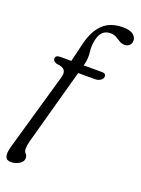

<svg xmlns="http://www.w3.org/2000/svg" viewBox="-169 -785 762 1035"><g transform="rotate(20 212.0 -267.0)"><path d="M60 -426.5Q60 -446.5 86.5 -446.5H150.5L175.5 -550.5Q194 -630 236.2 -671Q278.5 -712 350.5 -712Q392 -712 410 -697.5Q428 -683 428 -664Q428 -646.5 417.8 -636.2Q407.5 -626 389 -626Q373 -626 359.8 -634.2Q346.5 -642.5 332.2 -650.8Q318 -659 299 -659Q243.5 -659 230.5 -592.5Q223.5 -560.5 228 -523.8Q232.5 -487 223 -453L221 -446.5H326Q349 -446.5 349 -430Q349 -416 335.5 -406.8Q322 -397.5 304 -397.5H207.5L87 40Q81 61.5 81 82.5Q81 98.5 90 107.2Q99 116 99 131Q99 150.5 77.5 164Q56 177.5 29.5 177.5Q5 177.5 -1.8 158Q-8.5 138.5 4 96L130 -344Q138.5 -372.5 127.8 -387.2Q117 -402 82.5 -404.5Q60 -412 60 -426.5Z"/></g></svg>

Font: Fraunces 9pt S100 Light
Style: Italic
Weight: 300
Italic angle: -16°
Version: Version 1.000; ttfautohint (v1.8.3)